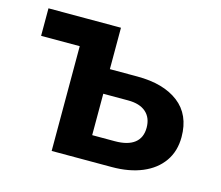

<svg xmlns="http://www.w3.org/2000/svg" viewBox="-78 -600 808 701"><g transform="rotate(15 326.0 -250.0)"><path d="M170 0V-500H298V-94H383.5Q432.5 -94 457.8 -113.8Q483 -133.5 483 -171.5Q483 -209 459.5 -229.8Q436 -250.5 392 -250.5H282.5V-343.5H402Q501 -343.5 558 -299.8Q615 -256 615 -171.5Q615 -118 588 -79.5Q561 -41 512 -20.5Q463 0 397 0ZM24 -396V-500H298L170 -396Z"/></g></svg>

Font: Geologica Roman Medium
Style: Regular
Weight: 500
Designer: Sindre Bremnes, Frode Helland
Foundry: Monokrom Skriftforlag AS
Version: Version 1.010;gftools[0.9.28]